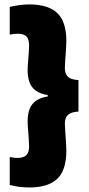

<svg xmlns="http://www.w3.org/2000/svg" viewBox="-20 -698 392 848"><path d="M23 -667.5Q42 -672 64.2 -675.2Q86.5 -678.5 109 -678.5Q192 -678.5 232.5 -640.8Q273 -603 273 -516.5Q273 -502.5 271.5 -479.2Q270 -456 268.2 -433.5Q266.5 -411 266.5 -398.5Q266.5 -381 272.5 -369.2Q278.5 -357.5 291.8 -351.5Q305 -345.5 326.5 -344.5V-205Q305 -204 291.8 -198Q278.5 -192 272.5 -180.5Q266.5 -169 266.5 -151.5Q266.5 -139.5 268.2 -116.8Q270 -94 271.5 -70.8Q273 -47.5 273 -33Q273 54.5 232.5 92.2Q192 130 109 130Q86.5 130 64.5 127Q42.5 124 23 119V-4.5Q30 -3 38.2 -1.8Q46.5 -0.5 56 -0.5Q84.5 -0.5 96.5 -12.8Q108.5 -25 108.5 -52.5Q108.5 -64 107 -84.8Q105.5 -105.5 103.8 -127Q102 -148.5 102 -161Q102 -192.5 110.5 -215.8Q119 -239 140 -253.8Q161 -268.5 198 -273L191 -269.5V-278Q157.5 -283.5 138 -297.8Q118.5 -312 110.2 -335Q102 -358 102 -388.5Q102 -401.5 103.8 -422.8Q105.5 -444 107 -465Q108.5 -486 108.5 -497Q108.5 -524.5 97 -536.8Q85.5 -549 58 -549Q48 -549 39 -547.8Q30 -546.5 23 -545Z"/></svg>

Font: Anek Gujarati Medium ExtraBold
Style: Regular
Weight: 800
Version: Version 1.003